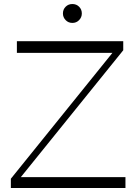

<svg xmlns="http://www.w3.org/2000/svg" viewBox="-20 -935 670 955"><path d="M34 0V-46L569 -709L561 -672H64V-730H593V-685L61 -26L66 -54H604V0ZM340 -821Q320 -821 306.5 -835Q293 -849 293 -868Q293 -888 306.5 -901.5Q320 -915 340 -915Q360 -915 373.5 -901.5Q387 -888 387 -868Q387 -849 373.5 -835Q360 -821 340 -821Z"/></svg>

Font: Savate ExtraLight
Style: Regular
Weight: 200
Designer: Max Esnée
Foundry: Plomb Type
Version: Version 2.000